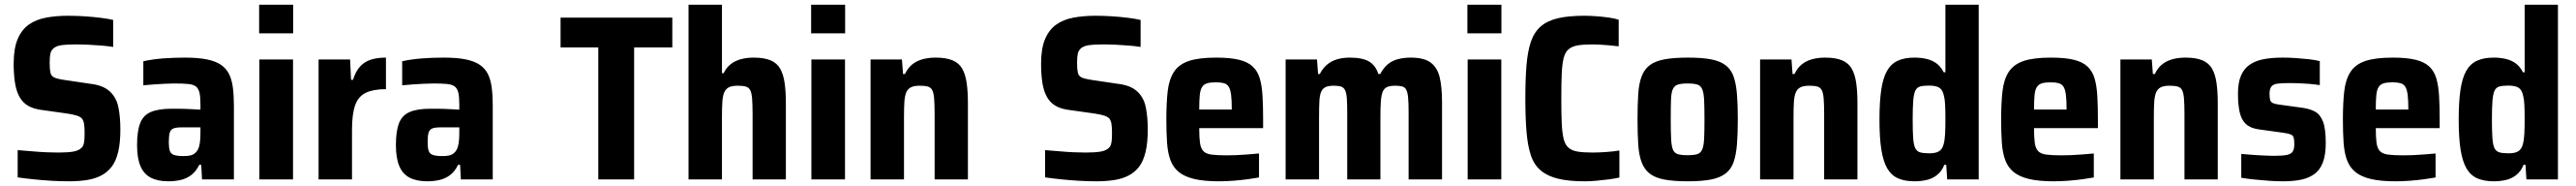

<svg xmlns="http://www.w3.org/2000/svg" viewBox="-20 -763 10965 791"><path d="M274.1 8Q239.4 8 200.2 5.8Q160.9 3.6 123.3 -0.4Q85.8 -4.3 55.2 -8.7V-124.6Q88.6 -122 120.3 -119.3Q151.9 -116.5 179.6 -115.4Q207.3 -114.3 227.5 -114.3Q267.5 -114.3 290.2 -118.1Q313 -121.9 323.9 -131.7Q332.3 -138 335.5 -148Q338.6 -158 339.4 -170.3Q340.2 -182.5 340.2 -196.9Q340.2 -220.6 337.9 -235.6Q335.7 -250.6 328.8 -258.7Q321.9 -266.7 307.2 -271.3Q292.5 -276 267.1 -280L148.4 -296.7Q115.6 -302.2 94.5 -316.4Q73.3 -330.5 60.8 -355.1Q48.3 -379.6 43.3 -414.1Q38.2 -448.6 38.2 -492.4Q38.2 -556.8 55.2 -596.8Q72.2 -636.9 102.7 -658.4Q133.1 -679.9 175.7 -687.9Q218.3 -696 269.9 -696Q305 -696 341.3 -693.6Q377.6 -691.1 409.8 -687.1Q441.9 -683.1 461.9 -678.1V-563.4Q439.4 -567 412.2 -569.2Q384.9 -571.5 356.2 -572.8Q327.4 -574.1 300.8 -574.1Q263.9 -574.1 242.9 -571.1Q221.9 -568.1 210.1 -559.3Q198 -549.9 194.7 -535.5Q191.4 -521.2 191.4 -497.2Q191.4 -469.7 194.5 -455Q197.5 -440.2 210 -434Q222.5 -427.8 249 -423.8L362.4 -407Q389.1 -404 409.9 -396.5Q430.8 -389 447.5 -374.2Q464.2 -359.5 476.1 -333.6Q481.5 -320.2 484.9 -302.2Q488.4 -284.3 490.4 -261.8Q492.4 -239.4 492.4 -211.1Q492.4 -156.1 483.1 -117Q473.8 -77.9 455.6 -54.1Q437.4 -30.3 410.7 -16.5Q384.1 -2.7 349.8 2.6Q315.6 8 274.1 8Z M697 8Q651.7 8 622 -7.4Q592.3 -22.7 577.9 -56.8Q563.5 -90.9 563.5 -145.5Q563.5 -205.3 576.7 -239.1Q589.9 -272.9 622.3 -286.8Q654.7 -300.6 710.5 -300.6Q720.7 -300.6 734.2 -300.6Q747.8 -300.6 764.9 -300.1Q782.1 -299.6 799.6 -298.6Q817 -297.6 833.4 -296.6V-319.6Q833.4 -351.8 829.1 -369.4Q824.7 -387.1 813.8 -395.4Q802.8 -403.7 780.7 -405.9Q758.5 -408 723 -408Q702.8 -408 679.8 -406.7Q656.7 -405.4 633.7 -403.9Q610.8 -402.3 590.2 -400.3V-502.6Q629.3 -511.1 674.2 -514.6Q719.1 -518 767.3 -518Q822.2 -518 859.8 -510.6Q897.4 -503.1 920.4 -487.5Q943.5 -471.8 955.4 -447.7Q967.3 -423.5 971.5 -389.6Q975.8 -355.7 975.8 -311.8V0H840.1L836.7 -62.1H828.4Q814.5 -33.7 793.9 -18.3Q773.3 -3 748.6 2.5Q723.8 8 697 8ZM761.2 -99.3Q777.4 -99.3 788.9 -101.6Q800.3 -104 809.1 -110.7Q817.8 -117.5 822.6 -127Q828.5 -139.1 831 -156.4Q833.4 -173.7 833.4 -197.2V-221.4H753.2Q730.2 -221.4 718.3 -216.7Q706.4 -212 702.5 -198.3Q698.6 -184.7 698.6 -158.5Q698.6 -134.5 702.9 -121.8Q707.1 -109.1 720.6 -104.2Q734 -99.3 761.2 -99.3Z M1083.2 -621.2V-743H1228V-621.2ZM1084.3 0V-510H1227.5V0Z M1336.3 0V-510H1470.5L1474.5 -423.5H1482.8Q1494.6 -460.7 1513.6 -480.9Q1532.5 -501 1559.5 -509.5Q1586.4 -518 1623.1 -518V-383.8Q1570 -383.8 1538 -368.7Q1505.9 -353.6 1492.3 -316.4Q1478.6 -279.2 1478.6 -211.3V0Z M1799 8Q1753.7 8 1724 -7.4Q1694.3 -22.7 1679.9 -56.8Q1665.5 -90.9 1665.5 -145.5Q1665.5 -205.3 1678.7 -239.1Q1691.9 -272.9 1724.3 -286.8Q1756.7 -300.6 1812.5 -300.6Q1822.7 -300.6 1836.2 -300.6Q1849.8 -300.6 1866.9 -300.1Q1884.1 -299.6 1901.6 -298.6Q1919 -297.6 1935.4 -296.6V-319.6Q1935.4 -351.8 1931.1 -369.4Q1926.7 -387.1 1915.8 -395.4Q1904.8 -403.7 1882.7 -405.9Q1860.5 -408 1825 -408Q1804.8 -408 1781.8 -406.7Q1758.7 -405.4 1735.7 -403.9Q1712.8 -402.3 1692.2 -400.3V-502.6Q1731.3 -511.1 1776.2 -514.6Q1821.1 -518 1869.3 -518Q1924.2 -518 1961.8 -510.6Q1999.4 -503.1 2022.4 -487.5Q2045.5 -471.8 2057.4 -447.7Q2069.3 -423.5 2073.5 -389.6Q2077.8 -355.7 2077.8 -311.8V0H1942.1L1938.7 -62.1H1930.4Q1916.5 -33.7 1895.9 -18.3Q1875.3 -3 1850.6 2.5Q1825.8 8 1799 8ZM1863.2 -99.3Q1879.4 -99.3 1890.9 -101.6Q1902.3 -104 1911.1 -110.7Q1919.8 -117.5 1924.6 -127Q1930.5 -139.1 1933 -156.4Q1935.4 -173.7 1935.4 -197.2V-221.4H1855.2Q1832.2 -221.4 1820.3 -216.7Q1808.4 -212 1804.5 -198.3Q1800.6 -184.7 1800.6 -158.5Q1800.6 -134.5 1804.9 -121.8Q1809.1 -109.1 1822.6 -104.2Q1836 -99.3 1863.2 -99.3Z M2527.1 0V-561.4H2366.5V-688H2842.3V-561.4H2679.7V0Z M2911.3 0V-743H3053.6V-451.7H3060.9Q3072.2 -475.7 3090.7 -490Q3109.2 -504.3 3133.7 -511.2Q3158.2 -518 3188.5 -518Q3233.4 -518 3260.6 -506.4Q3287.9 -494.9 3301.5 -470.8Q3315.2 -446.7 3320.4 -410.5Q3325.7 -374.2 3325.7 -325V0H3184V-276.7Q3184 -318.7 3182 -343.2Q3180.1 -367.6 3174 -379.4Q3167.9 -391.3 3154.9 -394.9Q3141.9 -398.5 3120.7 -398.5Q3096.8 -398.5 3083.2 -391.8Q3069.7 -385 3063.3 -370.1Q3056.9 -355.2 3055.2 -329.3Q3053.6 -303.4 3053.6 -264.6V0Z M3433.2 -621.2V-743H3578V-621.2ZM3434.3 0V-510H3577.5V0Z M3686.3 0V-510H3819.9L3824.5 -448.3H3832.8Q3844.6 -473.5 3863.1 -488.6Q3881.5 -503.7 3907.1 -510.9Q3932.6 -518 3963.5 -518Q4007.9 -518 4035.4 -506.4Q4062.9 -494.9 4076.5 -470.8Q4090.2 -446.7 4095.4 -410.5Q4100.7 -374.2 4100.7 -325V0H3959V-276.7Q3959 -318.7 3957 -343.2Q3955.1 -367.6 3949 -379.4Q3942.9 -391.3 3929.9 -394.9Q3916.9 -398.5 3895.7 -398.5Q3871.8 -398.5 3858.2 -391.8Q3844.7 -385 3838.3 -370.1Q3831.9 -355.2 3830.2 -329.3Q3828.6 -303.4 3828.6 -264.6V0Z M4648.1 8Q4613.4 8 4574.2 5.8Q4534.9 3.6 4497.3 -0.4Q4459.8 -4.3 4429.2 -8.7V-124.6Q4462.6 -122 4494.3 -119.3Q4525.9 -116.5 4553.6 -115.4Q4581.3 -114.3 4601.5 -114.3Q4641.5 -114.3 4664.2 -118.1Q4687 -121.9 4697.9 -131.7Q4706.3 -138 4709.5 -148Q4712.6 -158 4713.4 -170.3Q4714.2 -182.5 4714.2 -196.9Q4714.2 -220.6 4711.9 -235.6Q4709.7 -250.6 4702.8 -258.7Q4695.9 -266.7 4681.2 -271.3Q4666.5 -276 4641.1 -280L4522.4 -296.7Q4489.6 -302.2 4468.5 -316.4Q4447.3 -330.5 4434.8 -355.1Q4422.3 -379.6 4417.3 -414.1Q4412.2 -448.6 4412.2 -492.4Q4412.2 -556.8 4429.2 -596.8Q4446.2 -636.9 4476.7 -658.4Q4507.1 -679.9 4549.7 -687.9Q4592.3 -696 4643.9 -696Q4679 -696 4715.3 -693.6Q4751.6 -691.1 4783.8 -687.1Q4815.9 -683.1 4835.9 -678.1V-563.4Q4813.4 -567 4786.2 -569.2Q4758.9 -571.5 4730.2 -572.8Q4701.4 -574.1 4674.8 -574.1Q4637.9 -574.1 4616.9 -571.1Q4595.9 -568.1 4584.1 -559.3Q4572 -549.9 4568.7 -535.5Q4565.4 -521.2 4565.4 -497.2Q4565.4 -469.7 4568.5 -455Q4571.5 -440.2 4584 -434Q4596.5 -427.8 4623 -423.8L4736.4 -407Q4763.1 -404 4783.9 -396.5Q4804.8 -389 4821.5 -374.2Q4838.2 -359.5 4850.1 -333.6Q4855.5 -320.2 4858.9 -302.2Q4862.4 -284.3 4864.4 -261.8Q4866.4 -239.4 4866.4 -211.1Q4866.4 -156.1 4857.1 -117Q4847.8 -77.9 4829.6 -54.1Q4811.4 -30.3 4784.7 -16.5Q4758.1 -2.7 4723.8 2.6Q4689.6 8 4648.1 8Z M5169.2 8Q5105.4 8 5064 -1.9Q5022.6 -11.9 4998.5 -31.6Q4974.5 -51.3 4963 -82Q4951.5 -112.7 4948.5 -156Q4945.5 -199.3 4945.5 -254Q4945.5 -324.6 4951.2 -374.8Q4957 -425.1 4977.7 -457.1Q4998.5 -489.1 5040.9 -503.6Q5083.4 -518 5157.7 -518Q5217.2 -518 5254.6 -508.9Q5291.9 -499.9 5313 -480.3Q5334.1 -460.7 5343.3 -429.5Q5352.5 -398.2 5355 -354.5Q5357.5 -310.7 5357.5 -254.6V-218H5085.5Q5085.5 -179.8 5088.6 -156.3Q5091.7 -132.8 5102.7 -120.8Q5113.7 -108.8 5137.6 -105.6Q5161.5 -102.4 5202.2 -102.4Q5221 -102.4 5242.9 -103.2Q5264.8 -104 5290 -106.1Q5315.2 -108.1 5340 -110.3V-8.3Q5321 -4.9 5292.8 -0.9Q5264.7 3 5232.2 5.5Q5199.8 8 5169.2 8ZM5224.1 -281.9V-297.3Q5224.1 -337 5221.2 -359.9Q5218.2 -382.8 5211 -394.2Q5203.8 -405.6 5190.4 -409.3Q5177.1 -412.9 5156.6 -412.9Q5133.2 -412.9 5119.2 -408.8Q5105.2 -404.6 5097.5 -392.7Q5089.9 -380.7 5087.7 -357.6Q5085.5 -334.4 5085.5 -297.3H5240.1Z M5453.3 0V-510H5586.9L5591.5 -448.3H5598.8Q5611.5 -472.9 5629.9 -488.3Q5648.2 -503.7 5672.7 -510.9Q5697.2 -518 5726.6 -518Q5780.1 -518 5808.2 -501.6Q5836.2 -485.2 5848.2 -448.3H5856.1Q5868.8 -472.8 5887.2 -488.7Q5905.6 -504.6 5931.1 -511.3Q5956.7 -518 5985.6 -518Q6042.4 -518 6070.5 -497.2Q6098.7 -476.4 6109 -435.1Q6119.2 -393.7 6119.2 -329.2V0H5976.9V-286.2Q5976.9 -325.1 5974.8 -347.5Q5972.7 -370 5967.1 -380.9Q5961.6 -391.8 5950.1 -395.2Q5938.7 -398.5 5919.2 -398.5Q5898 -398.5 5885.3 -392.9Q5872.5 -387.2 5866.7 -372.8Q5860.8 -358.4 5858.8 -332.5Q5856.9 -306.5 5856.9 -264.6V0H5715.6V-286.2Q5715.6 -324.5 5713.7 -347Q5711.8 -369.5 5705.7 -380.7Q5699.7 -391.8 5688.3 -395.2Q5676.9 -398.5 5657.9 -398.5Q5636.7 -398.5 5624 -392.9Q5611.2 -387.2 5604.8 -373Q5598.4 -358.8 5597 -332.7Q5595.6 -306.5 5595.6 -264.6V0Z M6227.2 -621.2V-743H6372V-621.2ZM6228.3 0V-510H6371.5V0Z M6725.4 8Q6657.7 8 6612.6 -3.2Q6567.6 -14.3 6539.5 -38Q6511.3 -61.6 6497.6 -102Q6483.9 -142.5 6478.9 -202.3Q6473.9 -262.2 6473.9 -344Q6473.9 -427.3 6478.9 -486.6Q6483.9 -546 6497.8 -586.4Q6511.8 -626.8 6539.9 -651Q6568.1 -675.1 6613.1 -685.6Q6658.1 -696 6725.4 -696Q6751.1 -696 6778.4 -693.8Q6805.7 -691.6 6830.6 -688.1Q6855.5 -684.6 6871.3 -679.1V-566Q6847 -569 6826 -570.7Q6805 -572.5 6788.5 -573.3Q6771.9 -574.1 6759.5 -574.1Q6720.9 -574.1 6696.7 -570Q6672.4 -565.8 6657.8 -553.3Q6643.1 -540.7 6636.9 -515.8Q6630.7 -490.8 6628.8 -449.1Q6627 -407.4 6627 -344Q6627 -281.6 6628.8 -239.7Q6630.7 -197.8 6636.9 -172.5Q6643.1 -147.3 6657.8 -134.7Q6672.4 -122.2 6696.7 -118.3Q6720.9 -114.3 6759.5 -114.3Q6788.6 -114.3 6820 -116.7Q6851.3 -119 6874.3 -123V-7.9Q6856.9 -3.9 6831 -0.4Q6805.2 3 6777.7 5.5Q6750.1 8 6725.4 8Z M7165.6 8Q7105 8 7065.4 0.5Q7025.9 -7 7003.1 -25Q6980.3 -43 6968.9 -73.2Q6957.5 -103.4 6954.5 -148.2Q6951.5 -193 6951.5 -255.6Q6951.5 -318.6 6954.5 -363.3Q6957.5 -408 6968.9 -438Q6980.3 -468 7003.1 -485.5Q7025.9 -503 7065.4 -510.5Q7105 -518 7165.6 -518Q7225 -518 7263.8 -510.8Q7302.5 -503.6 7326.1 -485.8Q7349.7 -468 7360.3 -438Q7371 -408 7374.7 -363.3Q7378.4 -318.6 7378.4 -255.6Q7378.4 -193 7374.7 -148.2Q7371 -103.4 7360.3 -73.2Q7349.7 -43 7326.1 -25Q7302.5 -7 7263.8 0.5Q7225 8 7165.6 8ZM7164 -103Q7191.5 -103 7205.8 -107.5Q7220.2 -112 7226.8 -127.1Q7233.4 -142.2 7235 -173.1Q7236.5 -204.1 7236.5 -255.6Q7236.5 -306.9 7235 -337.6Q7233.4 -368.2 7227.1 -383.4Q7220.7 -398.6 7206.1 -403.3Q7191.5 -408 7164.4 -408Q7138 -408 7123.1 -403.3Q7108.3 -398.6 7101.6 -383.4Q7095 -368.2 7094 -337.6Q7092.9 -306.9 7092.9 -255Q7092.9 -204.1 7094.5 -173.1Q7096 -142.2 7102.1 -127.1Q7108.3 -112 7123.1 -107.5Q7138 -103 7164 -103Z M7473.3 0V-510H7606.9L7611.5 -448.3H7619.8Q7631.6 -473.5 7650.1 -488.6Q7668.5 -503.7 7694.1 -510.9Q7719.6 -518 7750.5 -518Q7794.9 -518 7822.4 -506.4Q7849.9 -494.9 7863.5 -470.8Q7877.2 -446.7 7882.4 -410.5Q7887.7 -374.2 7887.7 -325V0H7746V-276.7Q7746 -318.7 7744 -343.2Q7742.1 -367.6 7736 -379.4Q7729.9 -391.3 7716.9 -394.9Q7703.9 -398.5 7682.7 -398.5Q7658.8 -398.5 7645.2 -391.8Q7631.7 -385 7625.3 -370.1Q7618.9 -355.2 7617.2 -329.3Q7615.6 -303.4 7615.6 -264.6V0Z M8130.8 8Q8089.4 8 8060.8 -4.5Q8032.3 -17 8014.9 -46.5Q7997.6 -76 7989.5 -126.7Q7981.5 -177.4 7981.5 -254Q7981.5 -329.7 7989 -380.8Q7996.6 -431.8 8013.7 -461.8Q8030.8 -491.7 8059.5 -504.8Q8088.2 -518 8130.1 -518Q8158.6 -518 8182.2 -512.4Q8205.7 -506.9 8224.1 -493.5Q8242.5 -480.2 8255 -455.6H8262.3V-743H8404V0H8269.8L8265.8 -62.1H8257.7Q8246.7 -34.8 8227.2 -19.2Q8207.7 -3.6 8182.9 2.2Q8158.2 8 8130.8 8ZM8193.9 -111Q8221.1 -111 8235.1 -119.7Q8249.2 -128.4 8254.6 -149.4Q8259.6 -167 8260.9 -192.8Q8262.3 -218.6 8262.3 -256.7Q8262.3 -291.8 8261.1 -316.1Q8260 -340.4 8256.2 -354.4Q8250.8 -380.9 8236.4 -389.9Q8222.1 -399 8192.7 -399Q8169.1 -399 8155.1 -395.3Q8141.1 -391.6 8134.4 -377.9Q8127.7 -364.2 8125.3 -335.2Q8122.9 -306.2 8122.9 -255Q8122.9 -204.8 8125 -175.5Q8127.2 -146.2 8134.1 -132.5Q8141.1 -118.9 8155.1 -115Q8169.1 -111 8193.9 -111Z M8723.2 8Q8659.4 8 8618 -1.9Q8576.6 -11.9 8552.5 -31.6Q8528.5 -51.3 8517 -82Q8505.5 -112.7 8502.5 -156Q8499.5 -199.3 8499.5 -254Q8499.5 -324.6 8505.2 -374.8Q8511 -425.1 8531.7 -457.1Q8552.5 -489.1 8594.9 -503.6Q8637.4 -518 8711.7 -518Q8771.2 -518 8808.6 -508.9Q8845.9 -499.9 8867 -480.3Q8888.1 -460.7 8897.3 -429.5Q8906.5 -398.2 8909 -354.5Q8911.5 -310.7 8911.5 -254.6V-218H8639.5Q8639.5 -179.8 8642.6 -156.3Q8645.7 -132.8 8656.7 -120.8Q8667.7 -108.8 8691.6 -105.6Q8715.5 -102.4 8756.2 -102.4Q8775 -102.4 8796.9 -103.2Q8818.8 -104 8844 -106.1Q8869.2 -108.1 8894 -110.3V-8.3Q8875 -4.9 8846.8 -0.9Q8818.7 3 8786.2 5.5Q8753.8 8 8723.2 8ZM8778.1 -281.9V-297.3Q8778.1 -337 8775.2 -359.9Q8772.2 -382.8 8765 -394.2Q8757.8 -405.6 8744.4 -409.3Q8731.1 -412.9 8710.6 -412.9Q8687.2 -412.9 8673.2 -408.8Q8659.2 -404.6 8651.5 -392.7Q8643.9 -380.7 8641.7 -357.6Q8639.5 -334.4 8639.5 -297.3H8794.1Z M9007.3 0V-510H9140.9L9145.5 -448.3H9153.8Q9165.6 -473.5 9184.1 -488.6Q9202.5 -503.7 9228.1 -510.9Q9253.6 -518 9284.5 -518Q9328.9 -518 9356.4 -506.4Q9383.9 -494.9 9397.5 -470.8Q9411.2 -446.7 9416.4 -410.5Q9421.7 -374.2 9421.7 -325V0H9280V-276.7Q9280 -318.7 9278 -343.2Q9276.1 -367.6 9270 -379.4Q9263.9 -391.3 9250.9 -394.9Q9237.9 -398.5 9216.7 -398.5Q9192.8 -398.5 9179.2 -391.8Q9165.7 -385 9159.3 -370.1Q9152.9 -355.2 9151.2 -329.3Q9149.6 -303.4 9149.6 -264.6V0Z M9699.6 8Q9672.4 8 9639.8 5.8Q9607.1 3.6 9576.4 0.3Q9545.6 -2.9 9521.8 -6.9V-108.4Q9537.5 -107.4 9555.3 -105.6Q9573.2 -103.8 9591.2 -103Q9609.3 -102.3 9627 -101.3Q9644.6 -100.3 9659.7 -100.3Q9698.3 -100.3 9716.7 -104.3Q9735 -108.4 9741.3 -119.2Q9747.6 -130 9747.6 -149.6Q9747.6 -168.3 9745 -177.7Q9742.4 -187.2 9732.3 -191.3Q9722.2 -195.5 9700 -198.5L9595.1 -213Q9560.5 -218 9541.5 -235.6Q9522.5 -253.2 9515.1 -285.6Q9507.8 -318.1 9507.8 -364.4Q9507.8 -412.3 9521.1 -442.5Q9534.5 -472.7 9559.6 -489.1Q9584.7 -505.6 9619.5 -511.8Q9654.3 -518 9698.1 -518Q9725.9 -518 9755 -516Q9784.2 -514 9810.9 -511Q9837.7 -508 9856.1 -503V-401Q9833.5 -404.6 9810.4 -406.4Q9787.4 -408.2 9766.2 -409Q9745 -409.7 9727.2 -409.7Q9694.2 -409.7 9676 -407.3Q9657.7 -404.8 9649.9 -394.7Q9642.2 -384.7 9642.2 -364.1Q9642.2 -346.9 9644.7 -337.9Q9647.3 -328.9 9656.2 -324.7Q9665.1 -320.5 9684.4 -318L9783.7 -304.4Q9814.1 -300 9835.8 -288.4Q9857.5 -276.8 9869.5 -246.7Q9881.5 -216.5 9881.5 -154.9Q9881.5 -104 9869.2 -72Q9856.9 -40 9833.1 -22.8Q9809.3 -5.6 9776.3 1.2Q9743.2 8 9699.6 8Z M10178.2 8Q10114.4 8 10073 -1.9Q10031.6 -11.9 10007.5 -31.6Q9983.5 -51.3 9972 -82Q9960.5 -112.7 9957.5 -156Q9954.5 -199.3 9954.5 -254Q9954.5 -324.6 9960.2 -374.8Q9966 -425.1 9986.7 -457.1Q10007.5 -489.1 10049.9 -503.6Q10092.4 -518 10166.7 -518Q10226.2 -518 10263.6 -508.9Q10300.9 -499.9 10322 -480.3Q10343.1 -460.7 10352.3 -429.5Q10361.5 -398.2 10364 -354.5Q10366.5 -310.7 10366.5 -254.6V-218H10094.5Q10094.5 -179.8 10097.6 -156.3Q10100.7 -132.8 10111.7 -120.8Q10122.7 -108.8 10146.6 -105.6Q10170.5 -102.4 10211.2 -102.4Q10230 -102.4 10251.9 -103.2Q10273.8 -104 10299 -106.1Q10324.2 -108.1 10349 -110.3V-8.3Q10330 -4.9 10301.8 -0.9Q10273.7 3 10241.2 5.5Q10208.8 8 10178.2 8ZM10233.1 -281.9V-297.3Q10233.1 -337 10230.2 -359.9Q10227.2 -382.8 10220 -394.2Q10212.8 -405.6 10199.4 -409.3Q10186.1 -412.9 10165.6 -412.9Q10142.2 -412.9 10128.2 -408.8Q10114.2 -404.6 10106.5 -392.7Q10098.9 -380.7 10096.7 -357.6Q10094.5 -334.4 10094.5 -297.3H10249.1Z M10596.8 8Q10555.4 8 10526.8 -4.5Q10498.3 -17 10480.9 -46.5Q10463.6 -76 10455.5 -126.7Q10447.5 -177.4 10447.5 -254Q10447.5 -329.7 10455 -380.8Q10462.6 -431.8 10479.7 -461.8Q10496.8 -491.7 10525.5 -504.8Q10554.2 -518 10596.1 -518Q10624.6 -518 10648.2 -512.4Q10671.7 -506.9 10690.1 -493.5Q10708.5 -480.2 10721 -455.6H10728.3V-743H10870V0H10735.8L10731.8 -62.1H10723.7Q10712.7 -34.8 10693.2 -19.2Q10673.7 -3.6 10648.9 2.2Q10624.2 8 10596.8 8ZM10659.9 -111Q10687.1 -111 10701.1 -119.7Q10715.2 -128.4 10720.6 -149.4Q10725.6 -167 10726.9 -192.8Q10728.3 -218.6 10728.3 -256.7Q10728.3 -291.8 10727.1 -316.1Q10726 -340.4 10722.2 -354.4Q10716.8 -380.9 10702.4 -389.9Q10688.1 -399 10658.7 -399Q10635.1 -399 10621.1 -395.3Q10607.1 -391.6 10600.4 -377.9Q10593.7 -364.2 10591.3 -335.2Q10588.9 -306.2 10588.9 -255Q10588.9 -204.8 10591 -175.5Q10593.2 -146.2 10600.1 -132.5Q10607.1 -118.9 10621.1 -115Q10635.1 -111 10659.9 -111Z"/></svg>

Font: Saira Thin SemiCondensed
Style: Regular
Weight: 100
Width: 4
Version: Version 1.101